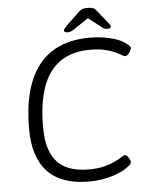

<svg xmlns="http://www.w3.org/2000/svg" viewBox="-58 -901 735 954"><g transform="rotate(-5 309.5 -424.0)"><path d="M347 6Q211 6 142 -66Q73 -138 73 -281Q73 -386 94.5 -465.5Q116 -545 158.5 -598.5Q201 -652 265 -679Q329 -706 414 -706Q449 -706 480 -701Q511 -696 536.5 -688Q562 -680 578 -670Q594 -660 603 -651.5Q612 -643 612 -638Q612 -633 609 -626.5Q606 -620 601.5 -614Q597 -608 591.5 -603.5Q586 -599 581 -599Q575 -599 563 -606.5Q551 -614 531 -623Q511 -632 481 -639Q451 -646 409 -646Q343 -646 293 -623.5Q243 -601 209.5 -555.5Q176 -510 159.5 -442Q143 -374 143 -284Q143 -204 166 -153Q189 -102 235.5 -78Q282 -54 353 -54Q397 -54 429 -62.5Q461 -71 483 -81.5Q505 -92 517.5 -100.5Q530 -109 535 -109Q541 -109 545.5 -105Q550 -101 554 -94.5Q558 -88 560.5 -82Q563 -76 563 -73Q563 -65 550 -54Q537 -43 517 -32Q497 -22 470.5 -13Q444 -4 412.5 1Q381 6 347 6ZM307 -742Q298 -742 293 -745Q288 -748 288 -751Q288 -756 292.5 -762Q297 -768 305 -776L371 -839Q380 -848 389 -851Q398 -854 415 -854Q427 -854 434 -852.5Q441 -851 446.5 -848.5Q452 -846 456 -840L508 -775Q514 -768 518 -762.5Q522 -757 522 -753Q522 -747 517 -744.5Q512 -742 502 -742Q495 -742 489 -744.5Q483 -747 474 -755L412 -803L340 -755Q329 -747 321 -744.5Q313 -742 307 -742Z"/></g></svg>

Font: Asap Light
Style: Italic
Weight: 300
Italic angle: -6°
Designer: Pablo Cosgaya
Foundry: Omnibus-Type
Version: Version 3.001